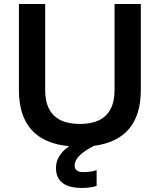

<svg xmlns="http://www.w3.org/2000/svg" viewBox="-20 -718 787 946"><path d="M320.8 2.4Q73.2 -21 73.2 -274.4V-698.2H202.6V-274.4Q202.6 -107.4 373.5 -107.4Q544.4 -107.4 544.4 -274.4V-698.2H673.8V-274.4Q673.8 -29.8 442.9 0.5Q347.7 49.3 347.7 96.7Q347.7 129.9 389.2 129.9Q430.7 129.9 456.1 120.1V198.2Q426.3 208 383.3 208Q255.9 208 255.9 108.9Q255.9 46.9 320.8 2.4Z"/></svg>

Font: SansationBold
Style: Bold
Weight: 700
Designer: Bernd Montag
Version: Version 1.301